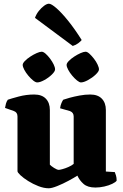

<svg xmlns="http://www.w3.org/2000/svg" viewBox="-20 -1008 662 1032"><path d="M242 4Q216 4 186.5 -7.5Q157 -19 131.5 -35Q106 -51 90 -66Q74 -81 74 -88V-382Q74 -404 55 -411L7 -428Q9 -440 12 -451Q15 -462 22 -472Q39 -478 80 -489Q121 -500 164 -500Q205 -500 226.5 -477.5Q248 -455 248 -417V-123Q254 -116 270.5 -105.5Q287 -95 296 -95Q301 -95 316 -99Q331 -103 348 -110.5Q365 -118 376 -127V-382Q376 -403 356 -411L303 -426Q305 -442 310.5 -454.5Q316 -467 320 -472Q331 -476 354.5 -482.5Q378 -489 407.5 -494.5Q437 -500 465 -500Q506 -500 527.5 -477.5Q549 -455 549 -417V-86L597 -83Q600 -76 603.5 -64.5Q607 -53 607 -37Q602 -29 583.5 -20Q565 -11 540.5 -5.5Q516 0 493 0Q451 0 429 -19.5Q407 -39 396 -64Q379 -53 348.5 -36.5Q318 -20 288 -8Q258 4 242 4ZM415 -565Q407 -565 394 -575.5Q381 -586 368 -601.5Q355 -617 346.5 -633Q338 -649 338 -659Q338 -668 349.5 -680Q361 -692 378.5 -703.5Q396 -715 413 -722.5Q430 -730 440 -730Q449 -730 461 -719Q473 -708 485 -692.5Q497 -677 504.5 -661Q512 -645 512 -635Q512 -624 494 -607Q476 -590 453 -577.5Q430 -565 415 -565ZM180 -565Q171 -565 158 -575.5Q145 -586 132 -601.5Q119 -617 110.5 -633Q102 -649 102 -659Q102 -668 113.5 -680Q125 -692 142.5 -703.5Q160 -715 177 -722.5Q194 -730 204 -730Q213 -730 225 -719.5Q237 -709 249 -693Q261 -677 268.5 -661.5Q276 -646 276 -635Q276 -624 258.5 -607Q241 -590 218 -577.5Q195 -565 180 -565ZM371 -761 168 -912Q175 -932 188.5 -949Q202 -966 217 -977Q232 -988 243 -988Q256 -988 283.5 -964Q311 -940 346.5 -896Q382 -852 419 -793Q414 -786 401 -776Q388 -766 371 -761Z"/></svg>

Font: Texturina Black
Style: Regular
Weight: 900
Designer: Guillermo Torres Carreño
Foundry: Omnibus-Type
Version: Version 1.002; ttfautohint (v1.8.3)